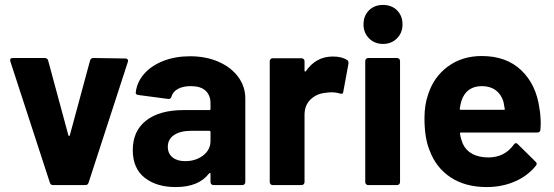

<svg xmlns="http://www.w3.org/2000/svg" viewBox="-20 -750 2245 778"><path d="M195 0Q185 0 182 -10L22 -501Q21 -503 21 -506Q21 -515 32 -515H161Q172 -515 175 -505L257 -202Q258 -199 260 -199Q262 -199 263 -202L345 -505Q348 -515 359 -515L488 -513Q494 -513 496.5 -510Q499 -507 499 -504Q499 -502 498 -499L339 -10Q336 0 326 0Z M750 -522Q815 -522 866 -499.5Q917 -477 945.5 -438Q974 -399 974 -351V-12Q974 -7 970.5 -3.5Q967 0 962 0H845Q840 0 836.5 -3.5Q833 -7 833 -12V-45Q833 -48 832 -48.5Q831 -49 830 -49Q829 -49 827 -47Q785 8 692 8Q614 8 566 -30Q518 -68 518 -142Q518 -219 572 -261.5Q626 -304 726 -304H828Q833 -304 833 -309V-331Q833 -364 813 -382.5Q793 -401 753 -401Q722 -401 701.5 -390Q681 -379 675 -359Q672 -349 664 -349Q663 -349 662 -349L541 -365Q530 -367 530 -373Q530 -373 530 -374Q534 -416 563.5 -450Q593 -484 641.5 -503Q690 -522 750 -522ZM730 -97Q773 -97 803 -120Q833 -143 833 -179V-215Q833 -220 828 -220H756Q711 -220 685.5 -203Q660 -186 660 -155Q660 -128 679 -112.5Q698 -97 730 -97Z M1329 -521Q1365 -521 1386 -507Q1392 -504 1392 -496Q1392 -494 1392 -492L1371 -378Q1370 -370 1364 -370Q1361 -370 1357 -371Q1342 -376 1322 -376Q1314 -376 1300 -374Q1264 -371 1239 -347.5Q1214 -324 1214 -285V-12Q1214 -7 1210.5 -3.5Q1207 0 1202 0H1085Q1080 0 1076.5 -3.5Q1073 -7 1073 -12V-502Q1073 -507 1076.5 -510.5Q1080 -514 1085 -514H1202Q1207 -514 1210.5 -510.5Q1214 -507 1214 -502V-464Q1214 -461 1215.5 -460.5Q1217 -460 1217 -460Q1218 -460 1219 -461Q1260 -521 1329 -521Z M1532 -572Q1498 -572 1475.5 -594.5Q1453 -617 1453 -651Q1453 -686 1475 -708Q1497 -730 1532 -730Q1567 -730 1589 -708Q1611 -686 1611 -651Q1611 -617 1588.5 -594.5Q1566 -572 1532 -572ZM1472 0Q1467 0 1463.5 -3.5Q1460 -7 1460 -12V-503Q1460 -508 1463.5 -511.5Q1467 -515 1472 -515H1589Q1594 -515 1597.5 -511.5Q1601 -508 1601 -503V-12Q1601 -7 1597.5 -3.5Q1594 0 1589 0Z M2166 -310Q2171 -282 2171 -248Q2171 -237 2170 -225Q2169 -213 2157 -213H1848Q1844 -213 1844 -210Q1844 -209 1844 -208Q1847 -188 1855 -168Q1881 -112 1961 -112Q2025 -113 2062 -164Q2066 -170 2071 -170Q2074 -170 2078 -166L2150 -95Q2155 -90 2155 -86Q2155 -84 2151 -78Q2118 -37 2066 -14.5Q2014 8 1952 8Q1866 8 1806.5 -31Q1747 -70 1721 -140Q1700 -190 1700 -271Q1700 -326 1715 -368Q1738 -439 1795.5 -481Q1853 -523 1932 -523Q2032 -523 2092.5 -465Q2153 -407 2166 -310ZM1933 -401Q1870 -401 1850 -342Q1846 -329 1843 -310Q1843 -305 1848 -305H2021Q2026 -305 2026 -308Q2026 -309 2025 -310Q2020 -338 2020 -338Q2020 -338 2020 -338Q2011 -368 1988.5 -384.5Q1966 -401 1933 -401Z"/></svg>

Font: LinhAnh
Style: Bold
Weight: 700
Designer: Jeremy Tribby
Foundry: Tribby Type
Version: Version 1.408